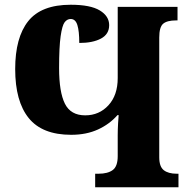

<svg xmlns="http://www.w3.org/2000/svg" viewBox="-20 -789 800 809"><path d="M381 -57H395Q434 -57 455 -72.5Q476 -88 476 -131V-219Q476 -242 477.5 -269Q479 -296 480 -304H475Q442 -266 393 -243.5Q344 -221 280 -221Q158 -221 101 -291.5Q44 -362 44 -498Q44 -631 99 -700Q154 -769 278 -769Q361 -769 400.5 -745Q440 -721 440 -683Q440 -645 405.5 -626.5Q371 -608 314 -608Q314 -658 306 -683.5Q298 -709 278 -709Q263 -709 252.5 -695.5Q242 -682 235.5 -636.5Q229 -591 229 -502Q229 -401 253.5 -352Q278 -303 339 -303Q398 -303 437 -345.5Q476 -388 476 -460V-760H728V-703H722Q684 -703 667.5 -689Q651 -675 651 -631V-126Q651 -87 670 -72Q689 -57 725 -57H732V0H381Z"/></svg>

Font: Noto Serif ExtraBold
Style: Regular
Weight: 800
Designer: Monotype Design Team
Foundry: Monotype Imaging Inc.
Version: Version 1.001